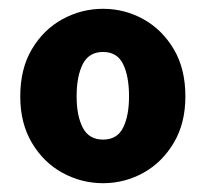

<svg xmlns="http://www.w3.org/2000/svg" viewBox="-20 -833 467 436"><path d="M214 -417Q165 -417 122 -440.5Q79 -464 52.5 -508.5Q26 -553 26 -614Q26 -677 52.5 -721.5Q79 -766 122 -789.5Q165 -813 214 -813Q263 -813 305.5 -789.5Q348 -766 374.5 -721.5Q401 -677 401 -614Q401 -553 374.5 -508.5Q348 -464 305.5 -440.5Q263 -417 214 -417ZM214 -516Q246 -516 259.5 -543Q273 -570 273 -614Q273 -660 259.5 -687.5Q246 -715 214 -715Q182 -715 168 -687.5Q154 -660 154 -614Q154 -570 168 -543Q182 -516 214 -516Z"/></svg>

Font: Noto Sans SC Black
Style: Regular
Weight: 900
Designer: Ryoko NISHIZUKA  (kana, bopomofo & ideographs); Paul D. Hunt (Latin, Greek & Cyrillic); Sandoll Communications , Soo-you
Foundry: Adobe
Version: Version 2.004-H2;hotconv 1.0.118;makeotfexe 2.5.65603